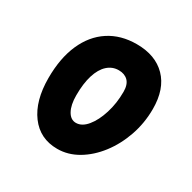

<svg xmlns="http://www.w3.org/2000/svg" viewBox="-121 -627 754 754"><g transform="rotate(30 256.0 -250.0)"><path d="M227.5 6Q149 6 104 -54.5Q59 -115 59 -218Q59 -308 87.5 -372.8Q116 -437.5 168.8 -472Q221.5 -506.5 293.5 -506.5Q378.5 -506.5 426.8 -457.2Q475 -408 475 -317.5Q475 -253.5 454.8 -195.2Q434.5 -137 399.8 -91.8Q365 -46.5 320.5 -20.2Q276 6 227.5 6ZM240 -119Q267 -119 290 -147Q313 -175 327.2 -220.5Q341.5 -266 341.5 -318.5Q341.5 -351 325.8 -366.8Q310 -382.5 283.5 -382.5Q254.5 -382.5 232.8 -362.8Q211 -343 199.2 -305.2Q187.5 -267.5 187.5 -214Q187.5 -170 201.8 -144.5Q216 -119 240 -119Z"/></g></svg>

Font: Edu AU VIC WA NT Hand
Style: Bold
Weight: 700
Version: Version 1.001